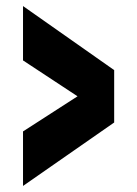

<svg xmlns="http://www.w3.org/2000/svg" viewBox="-20 -613 453 634"><path d="M56 1V-179L236 -295L56 -413.5V-593L357 -381.5V-208.5Z"/></svg>

Font: Tourney Condensed Black
Style: Regular
Weight: 900
Width: 3
Designer: Tyler Finck
Foundry: Etcetera Type Co
Version: Version 1.010; ttfautohint (v1.8.3)